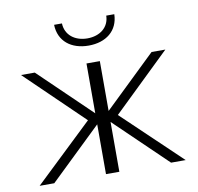

<svg xmlns="http://www.w3.org/2000/svg" viewBox="-80 -809 922 892"><g transform="rotate(-10 380.5 -362.5)"><path d="M105 0 349 -235V0H412V-235L656 0H725L451 -261L721 -522H656L412 -287V-522H349V-287L105 -522H40L310 -261L36 0ZM374 -602C456 -602 514 -647 516 -725H478C477 -670 433 -636 374 -636C315 -636 271 -670 269 -725H232C234 -647 292 -602 374 -602Z"/></g></svg>

Font: Chess Sans Light
Style: Regular
Weight: 300
Designer: Wolf Bōese
Foundry: Wolf Bōese
Version: Version 7.223;Glyphs 3.3 (3306)